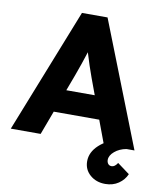

<svg xmlns="http://www.w3.org/2000/svg" viewBox="-98 -777 890 1064"><g transform="rotate(10 347.0 -244.5)"><path d="M-1 0 276 -700H420L695 0H523L473 -134H217L167 0ZM299 -354 265 -263H425L391 -355Q380 -385 368 -421Q356 -457 346 -491Q335 -457 323.5 -423Q312 -389 299 -354ZM567 211Q516 211 481.5 181Q447 151 447 104Q447 53 491.5 12Q536 -29 613 -50L650 0Q611 7 584.5 29.5Q558 52 558 77Q558 90 565 99Q572 108 585 108Q603 108 618 84L687 135Q673 168 641.5 189.5Q610 211 567 211Z"/></g></svg>

Font: Lexend
Style: Bold
Weight: 700
Designer: Bonnie Shaver-Troup, Thomas Jockin
Foundry: Lexend
Version: Version 1.007; ttfautohint (v1.8.3)